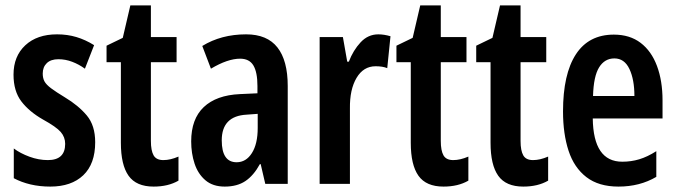

<svg xmlns="http://www.w3.org/2000/svg" viewBox="-20 -680 2505 710"><path d="M332 -154Q332 -74 288 -32Q244 10 166 10Q127 10 93 2Q59 -6 31 -21V-131Q55 -113 89 -100.5Q123 -88 157 -88Q221 -88 221 -148Q221 -173 204.5 -192Q188 -211 139 -238Q88 -267 59 -305Q30 -343 30 -404Q30 -472 73.5 -512.5Q117 -553 191 -553Q229 -553 262.5 -543Q296 -533 328 -513L294 -426Q272 -442 247 -451.5Q222 -461 196 -461Q168 -461 153 -446.5Q138 -432 138 -408Q138 -391 144.5 -379Q151 -367 169 -353.5Q187 -340 220 -320Q270 -290 301 -253Q332 -216 332 -154Z M584 -88Q610 -88 640 -101V-12Q621 -1 598 4.5Q575 10 548 10Q484 10 455.5 -30Q427 -70 427 -152V-450H374V-511L434 -540L462 -660H538V-543H633V-450H538V-159Q538 -123 548 -105.5Q558 -88 584 -88Z M890 -553Q968 -553 1006 -504.5Q1044 -456 1044 -362V0H961L944 -73H941Q918 -31 887.5 -10.5Q857 10 811 10Q767 10 739.5 -13.5Q712 -37 699.5 -75Q687 -113 687 -157Q687 -240 733.5 -284Q780 -328 867 -332L932 -335V-362Q932 -413 917 -438Q902 -463 868 -463Q822 -463 760 -426L728 -510Q798 -553 890 -553ZM892 -256Q800 -251 800 -161Q800 -80 855 -80Q890 -80 911.5 -114Q933 -148 933 -207V-259Z M1379 -553Q1400 -553 1424 -546L1412 -428Q1395 -435 1369 -435Q1324 -435 1298.5 -392Q1273 -349 1274 -279V0H1162V-543H1248L1264 -452H1270Q1286 -494 1313.5 -523.5Q1341 -553 1379 -553Z M1656 -88Q1682 -88 1712 -101V-12Q1693 -1 1670 4.5Q1647 10 1620 10Q1556 10 1527.5 -30Q1499 -70 1499 -152V-450H1446V-511L1506 -540L1534 -660H1610V-543H1705V-450H1610V-159Q1610 -123 1620 -105.5Q1630 -88 1656 -88Z M1951 -88Q1977 -88 2007 -101V-12Q1988 -1 1965 4.5Q1942 10 1915 10Q1851 10 1822.5 -30Q1794 -70 1794 -152V-450H1741V-511L1801 -540L1829 -660H1905V-543H2000V-450H1905V-159Q1905 -123 1915 -105.5Q1925 -88 1951 -88Z M2250 -552Q2309 -552 2349 -521.5Q2389 -491 2409.5 -436Q2430 -381 2430 -309V-242H2172Q2174 -82 2281 -82Q2314 -82 2344 -91Q2374 -100 2407 -121V-26Q2346 10 2267 10Q2194 10 2148.5 -25Q2103 -60 2082.5 -122.5Q2062 -185 2062 -268Q2062 -406 2109.5 -479Q2157 -552 2250 -552ZM2252 -464Q2216 -464 2195.5 -431Q2175 -398 2173 -325H2326Q2326 -386 2307.5 -425Q2289 -464 2252 -464Z"/></svg>

Font: Noto Sans Devanagari UI ExtraCondensed SemiBold
Style: Regular
Weight: 600
Width: 2
Designer: Jelle Bosma - Monotype Design Team
Foundry: Monotype Imaging Inc.
Version: Version 2.004; ttfautohint (v1.8.4.7-5d5b)